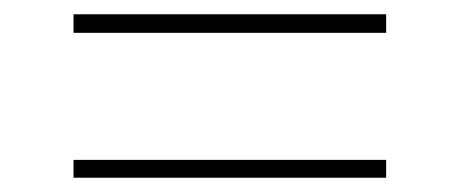

<svg xmlns="http://www.w3.org/2000/svg" viewBox="-20 -446 644 269"><path d="M521 -400H83V-426H521ZM521 -197H83V-222H521Z"/></svg>

Font: Work Sans ExtraLight
Style: Regular
Weight: 280
Designer: Wei Huang
Foundry: Wei Huang
Version: Version 1.500